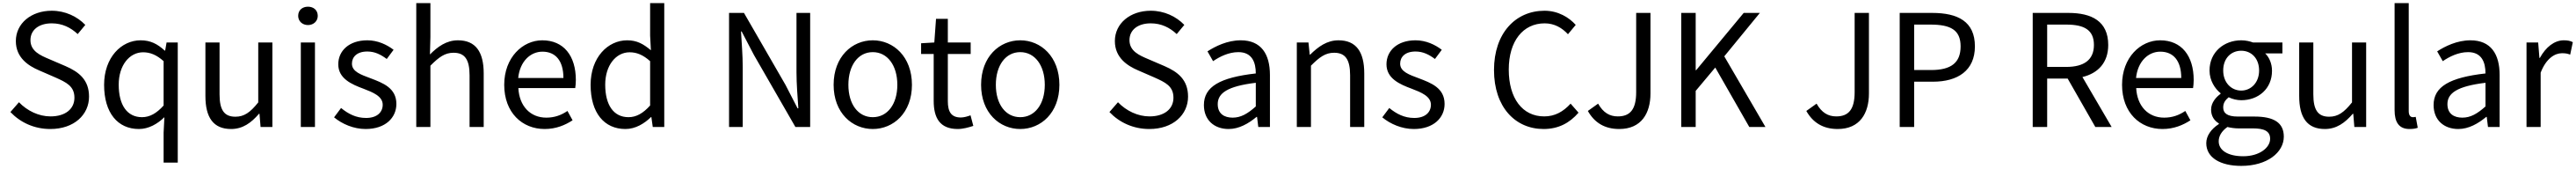

<svg xmlns="http://www.w3.org/2000/svg" viewBox="-20 -816 16578 1086"><path d="M304 13C457 13 553 -79 553 -195C553 -304 487 -354 402 -391L297 -436C240 -460 176 -487 176 -558C176 -624 230 -666 313 -666C381 -666 435 -639 480 -597L529 -656C477 -710 400 -747 313 -747C180 -747 82 -665 82 -552C82 -445 163 -393 231 -364L337 -318C406 -287 459 -263 459 -188C459 -116 401 -68 305 -68C229 -68 155 -104 102 -159L47 -96C111 -29 200 13 304 13Z M1033 229H1124V-543H1052L1043 -491H1040C993 -534 948 -557 885 -557C761 -557 650 -447 650 -271C650 -90 738 13 874 13C937 13 994 -20 1038 -63L1033 36ZM894 -63C798 -63 744 -141 744 -272C744 -396 813 -480 901 -480C946 -480 987 -464 1033 -423V-138C988 -88 944 -63 894 -63Z M1467 13C1542 13 1596 -26 1647 -85H1650L1657 0H1733V-543H1642V-158C1590 -93 1551 -66 1495 -66C1423 -66 1393 -109 1393 -210V-543H1302V-199C1302 -61 1353 13 1467 13Z M1916 0H2007V-543H1916ZM1962 -655C1998 -655 2025 -680 2025 -714C2025 -751 1998 -773 1962 -773C1926 -773 1899 -751 1899 -714C1899 -680 1926 -655 1962 -655Z M2333 13C2461 13 2531 -60 2531 -148C2531 -251 2444 -283 2365 -313C2304 -336 2245 -355 2245 -407C2245 -449 2276 -485 2344 -485C2393 -485 2431 -465 2469 -437L2513 -496C2470 -529 2411 -557 2344 -557C2226 -557 2157 -489 2157 -403C2157 -311 2243 -274 2319 -246C2379 -223 2443 -198 2443 -143C2443 -96 2408 -58 2336 -58C2271 -58 2222 -84 2175 -122L2130 -62C2182 -19 2256 13 2333 13Z M2659 0H2750V-394C2805 -449 2843 -477 2899 -477C2971 -477 3002 -434 3002 -332V0H3093V-344C3093 -483 3041 -557 2927 -557C2853 -557 2797 -516 2747 -466L2750 -578V-796H2659Z M3485 13C3559 13 3617 -12 3665 -43L3632 -103C3592 -76 3549 -60 3496 -60C3393 -60 3322 -134 3316 -250H3682C3684 -263 3686 -282 3686 -302C3686 -457 3608 -557 3470 -557C3344 -557 3225 -447 3225 -271C3225 -92 3341 13 3485 13ZM3315 -315C3326 -422 3394 -484 3471 -484C3556 -484 3606 -425 3606 -315Z M4005 13C4070 13 4127 -22 4170 -64H4172L4181 0H4255V-796H4164V-587L4169 -493C4121 -533 4080 -557 4016 -557C3892 -557 3781 -447 3781 -271C3781 -90 3869 13 4005 13ZM4025 -63C3929 -63 3875 -141 3875 -272C3875 -396 3944 -480 4032 -480C4077 -480 4118 -464 4164 -423V-138C4119 -88 4075 -63 4025 -63Z M4672 0H4760V-385C4760 -462 4753 -540 4749 -614H4753L4832 -463L5099 0H5194V-733H5106V-352C5106 -276 5113 -194 5118 -120H5113L5035 -271L4768 -733H4672Z M5597 13C5730 13 5849 -91 5849 -271C5849 -452 5730 -557 5597 -557C5464 -557 5345 -452 5345 -271C5345 -91 5464 13 5597 13ZM5597 -63C5503 -63 5440 -146 5440 -271C5440 -396 5503 -481 5597 -481C5691 -481 5755 -396 5755 -271C5755 -146 5691 -63 5597 -63Z M6144 13C6177 13 6213 3 6244 -7L6226 -75C6208 -68 6183 -61 6164 -61C6101 -61 6080 -99 6080 -166V-469H6227V-543H6080V-695H6004L5993 -543L5908 -538V-469H5989V-168C5989 -59 6028 13 6144 13Z M6546 13C6679 13 6798 -91 6798 -271C6798 -452 6679 -557 6546 -557C6413 -557 6294 -452 6294 -271C6294 -91 6413 13 6546 13ZM6546 -63C6452 -63 6389 -146 6389 -271C6389 -396 6452 -481 6546 -481C6640 -481 6704 -396 6704 -271C6704 -146 6640 -63 6546 -63Z M7377 13C7530 13 7626 -79 7626 -195C7626 -304 7560 -354 7475 -391L7370 -436C7313 -460 7249 -487 7249 -558C7249 -624 7303 -666 7386 -666C7454 -666 7508 -639 7553 -597L7602 -656C7550 -710 7473 -747 7386 -747C7253 -747 7155 -665 7155 -552C7155 -445 7236 -393 7304 -364L7410 -318C7479 -287 7532 -263 7532 -188C7532 -116 7474 -68 7378 -68C7302 -68 7228 -104 7175 -159L7120 -96C7184 -29 7273 13 7377 13Z M7887 13C7954 13 8015 -22 8067 -65H8070L8078 0H8153V-334C8153 -468 8097 -557 7965 -557C7878 -557 7801 -518 7751 -486L7787 -423C7830 -452 7887 -481 7950 -481C8039 -481 8062 -414 8062 -344C7831 -318 7728 -259 7728 -141C7728 -43 7796 13 7887 13ZM7913 -60C7859 -60 7817 -85 7817 -147C7817 -217 7879 -262 8062 -284V-132C8009 -85 7966 -60 7913 -60Z M8326 0H8417V-394C8472 -449 8510 -477 8566 -477C8638 -477 8669 -434 8669 -332V0H8760V-344C8760 -483 8708 -557 8594 -557C8520 -557 8464 -516 8412 -465H8409L8401 -543H8326Z M9079 13C9207 13 9277 -60 9277 -148C9277 -251 9190 -283 9111 -313C9050 -336 8991 -355 8991 -407C8991 -449 9022 -485 9090 -485C9139 -485 9177 -465 9215 -437L9259 -496C9216 -529 9157 -557 9090 -557C8972 -557 8903 -489 8903 -403C8903 -311 8989 -274 9065 -246C9125 -223 9189 -198 9189 -143C9189 -96 9154 -58 9082 -58C9017 -58 8968 -84 8921 -122L8876 -62C8928 -19 9002 13 9079 13Z M9914 13C10009 13 10081 -25 10139 -92L10088 -150C10041 -99 9988 -68 9918 -68C9778 -68 9690 -184 9690 -369C9690 -552 9782 -666 9921 -666C9984 -666 10033 -637 10071 -596L10121 -656C10079 -703 10009 -747 9920 -747C9734 -747 9595 -603 9595 -366C9595 -128 9732 13 9914 13Z M10401 13C10544 13 10602 -89 10602 -215V-733H10510V-224C10510 -113 10471 -68 10392 -68C10339 -68 10298 -92 10265 -150L10199 -103C10242 -27 10308 13 10401 13Z M10800 0H10893V-232L11019 -382L11238 0H11342L11077 -454L11306 -733H11202L10896 -365H10893V-733H10800Z M11807 13C11950 13 12008 -89 12008 -215V-733H11916V-224C11916 -113 11877 -68 11798 -68C11745 -68 11704 -92 11671 -150L11605 -103C11648 -27 11714 13 11807 13Z M12206 0H12299V-291H12420C12580 -291 12690 -363 12690 -518C12690 -678 12580 -733 12415 -733H12206ZM12299 -366V-658H12404C12533 -658 12598 -624 12598 -518C12598 -413 12537 -366 12408 -366Z M13155 -658H13278C13393 -658 13456 -624 13456 -527C13456 -432 13393 -386 13278 -386H13155ZM13570 0 13382 -321C13482 -345 13548 -413 13548 -527C13548 -680 13441 -733 13292 -733H13062V0H13155V-311H13287L13465 0Z M13897 13C13971 13 14029 -12 14077 -43L14044 -103C14004 -76 13961 -60 13908 -60C13805 -60 13734 -134 13728 -250H14094C14096 -263 14098 -282 14098 -302C14098 -457 14020 -557 13882 -557C13756 -557 13637 -447 13637 -271C13637 -92 13753 13 13897 13ZM13727 -315C13738 -422 13806 -484 13883 -484C13968 -484 14018 -425 14018 -315Z M14404 250C14572 250 14678 163 14678 62C14678 -27 14615 -67 14489 -67H14383C14310 -67 14288 -91 14288 -126C14288 -156 14303 -174 14323 -191C14347 -179 14377 -172 14404 -172C14514 -172 14602 -245 14602 -361C14602 -408 14584 -448 14558 -473H14669V-543H14480C14461 -550 14434 -557 14404 -557C14294 -557 14200 -482 14200 -363C14200 -298 14235 -246 14271 -217V-213C14243 -193 14210 -157 14210 -112C14210 -69 14231 -40 14260 -23V-19C14209 14 14179 58 14179 104C14179 198 14271 250 14404 250ZM14404 -234C14341 -234 14288 -284 14288 -363C14288 -443 14340 -490 14404 -490C14468 -490 14519 -442 14519 -363C14519 -284 14466 -234 14404 -234ZM14417 188C14318 188 14259 150 14259 92C14259 60 14276 28 14315 0C14339 6 14365 9 14385 9H14479C14551 9 14590 26 14590 76C14590 133 14521 188 14417 188Z M14942 13C15017 13 15071 -26 15122 -85H15125L15132 0H15208V-543H15117V-158C15065 -93 15026 -66 14970 -66C14898 -66 14868 -109 14868 -210V-543H14777V-199C14777 -61 14828 13 14942 13Z M15487 13C15511 13 15527 10 15540 5L15527 -65C15517 -63 15513 -63 15508 -63C15494 -63 15482 -74 15482 -102V-796H15391V-108C15391 -31 15419 13 15487 13Z M15801 13C15868 13 15929 -22 15981 -65H15984L15992 0H16067V-334C16067 -468 16011 -557 15879 -557C15792 -557 15715 -518 15665 -486L15701 -423C15744 -452 15801 -481 15864 -481C15953 -481 15976 -414 15976 -344C15745 -318 15642 -259 15642 -141C15642 -43 15710 13 15801 13ZM15827 -60C15773 -60 15731 -85 15731 -147C15731 -217 15793 -262 15976 -284V-132C15923 -85 15880 -60 15827 -60Z M16240 0H16331V-349C16367 -442 16423 -474 16468 -474C16490 -474 16503 -472 16521 -465L16538 -545C16521 -554 16504 -557 16480 -557C16419 -557 16364 -513 16326 -444H16323L16315 -543H16240Z"/></svg>

Font: Squished Noto Sans CJK JP Regular
Style: Regular
Weight: 400
Designer: Ryoko NISHIZUKA (kana & ideographs); Paul D. Hunt (Latin, Greek & Cyrillic); Wenlong ZHANG (bopomofo); Sandoll Communica
Foundry: Adobe Systems Incorporated
Version: Version 1.004;PS 1.004;hotconv 1.0.82;makeotf.lib2.5.63406